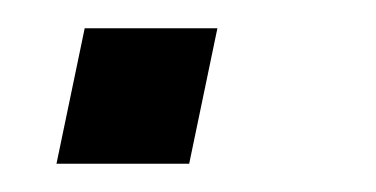

<svg xmlns="http://www.w3.org/2000/svg" viewBox="-20 -116 266 136"><path d="M20 0 40 -96H134L114 0Z"/></svg>

Font: Saira SemiExpanded
Style: Italic
Weight: 400
Width: 6
Italic angle: -12°
Designer: Hector Gatti with collaboration of the Omnibus-Type team
Foundry: Omnibus-Type
Version: Version 1.101